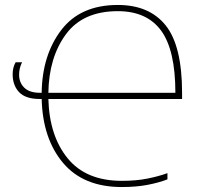

<svg xmlns="http://www.w3.org/2000/svg" viewBox="-20 -744 809 774"><path d="M455 -699Q572 -699 629.5 -620.5Q687 -542 687 -370H175Q177 -512 245.5 -605.5Q314 -699 455 -699ZM455 -724Q304 -724 227 -623Q150 -522 148 -370H140Q99 -370 78 -390.5Q57 -411 57 -443Q57 -469 69 -493H43Q31 -472 31 -445Q31 -400 57 -372.5Q83 -345 140 -345H148Q152 -185 234 -87.5Q316 10 471 10Q530 10 576 1Q622 -8 655 -21V-46Q619 -33 574 -24Q529 -15 471 -15Q327 -15 253 -105.5Q179 -196 175 -345H714V-369Q714 -559 648 -641.5Q582 -724 455 -724Z"/></svg>

Font: Noto Sans UI Thin
Style: Regular
Weight: 250
Designer: Monotype Design Team
Foundry: Monotype Imaging Inc.
Version: Version 1.901